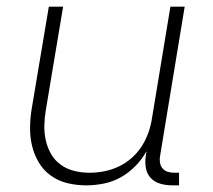

<svg xmlns="http://www.w3.org/2000/svg" viewBox="-20 -550 640 578"><path d="M240 8Q211 8 183.5 1.5Q156 -5 133.5 -21Q111 -37 97 -60.5Q83 -84 76.5 -111Q70 -138 70.5 -167.5Q71 -197 76 -226L127 -530H170L118 -219Q114 -196 113.5 -172.5Q113 -149 118 -127Q123 -105 134 -86Q145 -67 163 -54Q181 -41 203.5 -35.5Q226 -30 249 -30Q272 -30 294.5 -34.5Q317 -39 338 -49Q359 -59 377 -75Q395 -91 407.5 -111Q420 -131 427.5 -153Q435 -175 438 -197L493 -530H536L462 -81Q460 -71 461.5 -61Q463 -51 469 -43.5Q475 -36 484.5 -33Q494 -30 504 -30H519V8H498Q480 8 462.5 3Q445 -2 433.5 -14.5Q422 -27 419 -45Q416 -63 419 -81L421 -95Q408 -71 388 -50.5Q368 -30 344 -16.5Q320 -3 293 2.5Q266 8 240 8Z"/></svg>

Font: Iosevka Curly XLtEx
Style: Italic
Weight: 200
Width: 7
Italic angle: -9°
Monospace: yes
Designer: Belleve Invis
Foundry: Belleve Invis
Version: Version 11.1.0; ttfautohint (v1.8.3)